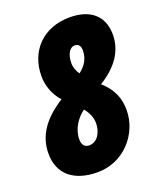

<svg xmlns="http://www.w3.org/2000/svg" viewBox="-136 -811 761 908"><g transform="rotate(-20 244.0 -357.0)"><path d="M199 10C331 10 427 -101 427 -220C427 -279 408 -328 355 -376C438 -426 488 -494 488 -578C488 -675 423 -724 324 -724C186 -724 103 -631 103 -507C103 -462 119 -412 155 -373C60 -313 9 -243 9 -152C9 -49 79 10 199 10ZM277 -459C266 -473 257 -496 257 -517C257 -559 274 -591 300 -591C318 -591 329 -581 329 -555C329 -519 313 -486 277 -459ZM204 -123C182 -123 169 -138 169 -165C169 -218 201 -264 238 -291C259 -266 270 -238 270 -211C270 -168 247 -123 204 -123Z"/></g></svg>

Font: Noto Sans UI Condensed Black
Style: Italic
Weight: 900
Width: 3
Italic angle: -192°
Designer: Monotype Design Team
Foundry: Monotype Imaging Inc.
Version: Version 1.901